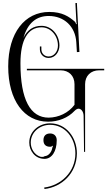

<svg xmlns="http://www.w3.org/2000/svg" viewBox="-20 -807 718 1286"><path d="M278 239C277.5 244.2 257.7 245.3 249 242.3C209.4 228.7 186 188 186 148C186 79 246 29 315 29C417 29 485 119 485 220C485 347 386 436 276 449L278 459C393 446 494 354 495 220C495 115 424 19 315 19C242 19 176 72 176 148C176 202 214 257 278 257C327 257 360 207 360 132C360 105 343 87 316 87C287 87 271 103 271 132C271 161 287 176 316 176C323 176 329 173 332 169L335 171C333 175 330 181 329 189C325 210 305 239 278 239ZM136.9 -553.1C165.1 -651.6 222.7 -700 306 -700C410 -700 484.6 -629.3 491 -524L495 -458L512 -459L495 -787L485 -786.5L491 -669C491.5 -660 492 -654 494 -646L490 -645C488 -652 484.4 -659.4 479 -664C442.3 -695 398 -727 310 -727C146 -727 35 -587 35 -362C35 -134 142 8 302 8C370 8 435 -17 480 -65C489 -74 498 -79 506 -79C522 -79 539.6 -62 540 -30L543 210H550V-243C550 -298.8 587.6 -336 644 -336H678V-346H160V-336H386C441.8 -336 479 -298.8 479 -243V-105C438 -50 372 -20 306 -19C183 -19 117 -140 117 -383C117 -539.7 166.5 -624 258.3 -624C320.2 -624 368.1 -567.8 368.1 -501.9C368.1 -463.4 343 -428.7 305.6 -428.7C277.1 -428.7 257.1 -450.2 257.1 -476.6V-495.7H247.1V-476.6C247.1 -444.9 271.6 -418.7 305.6 -418.7C350.1 -418.7 378.1 -459.8 378.1 -501.9C378.1 -572.3 326.8 -634 258.3 -634C203.1 -634 162.1 -606.3 136.9 -553.1Z"/></svg>

Font: FoglihtenNo04
Style: Regular
Weight: 500
Designer: gluk (gluksza@wp.pl)
Foundry: gluk (gluksza@wp.pl)
Version: Version 0.70